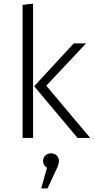

<svg xmlns="http://www.w3.org/2000/svg" viewBox="-20 -763 527 1062"><path d="M163 -743 105 -736V0H163ZM456 -523H388L169 -286L409 0H479L236 -289ZM262 85C237 85 218 103 218 127C218 144 226 156 240 165L208 279H243L283 193C301 156 306 143 306 127C306 103 288 85 262 85Z"/></svg>

Font: FiraGO Light
Style: Regular
Weight: 300
Designer: bBox Type
Foundry: bBox Type GmbH
Version: Version 1.001;PS 001.001;hotconv 1.0.88;makeotf.lib2.5.64775